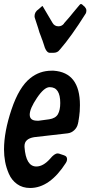

<svg xmlns="http://www.w3.org/2000/svg" viewBox="-31 -929 450 956"><path d="M268 -683 266 -681Q256 -666 234 -666H217Q198 -666 186 -711L183 -720Q183 -721 182 -722V-725L181 -726L176 -739Q176 -741 174 -745Q164 -769 159 -789L142 -841Q141 -843 141 -848Q141 -870 161 -883L177 -897Q179 -899 181 -899L230 -816Q240 -798 260 -798Q277 -798 288 -812H287L315 -844Q320 -850 335 -868.5Q350 -887 358 -896L364 -903Q368 -909 372 -909Q376 -909 380 -905L383 -902L390 -896L393 -893H392Q399 -886 399 -877V-875Q399 -868 396 -862Q323 -746 268 -683ZM297 -118Q217 7 119 7Q81 7 54 -12.5Q27 -32 13.5 -63Q0 -94 -5.5 -124Q-11 -154 -11 -185Q-11 -273 26.5 -384.5Q64 -496 120 -540Q166 -577 226 -577H236Q367 -568 367 -406V-405Q367 -372 363 -347L361 -334V-333L360 -330Q360 -327 359.5 -324Q359 -321 358 -317.5Q357 -314 357 -312V-313Q353 -294 338.5 -280.5Q324 -267 305 -265L139 -246Q91 -238 91 -202V-197Q98 -100 150 -100Q184 -100 218 -138Q240 -165 256 -165Q260 -165 264 -164H263L290 -155H289Q303 -151 303 -136Q303 -127 297 -118ZM269 -416Q269 -495 217 -495H216Q189 -495 153 -441.5Q117 -388 117 -358Q117 -328 154 -328H162L214 -335Q246 -340 257.5 -360.5Q269 -381 269 -416ZM365 -354 364 -352V-353Z"/></svg>

Font: Bangerz Fix
Style: Regular
Weight: 400
Designer: vernon adams
Foundry: Vernon Adams
Version: Version 2.10;December 28, 2023;FontCreator 13.0.0.2683 64-bi